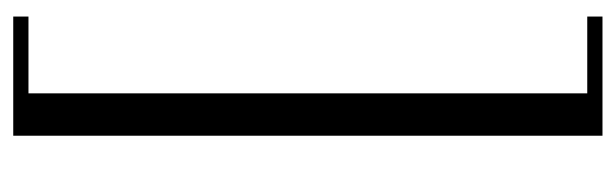

<svg xmlns="http://www.w3.org/2000/svg" viewBox="-340 -440 930 290"><g transform="rotate(-90 125.0 -295.0)"><path d="M65 150V-740H245V-717H129V127H245V150Z"/></g></svg>

Font: Spectral SC
Style: Regular
Weight: 400
Designer: Jean-Baptiste Levee
Foundry: Production Type
Version: Version 2.001